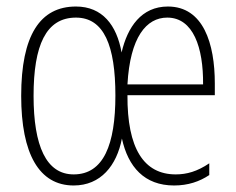

<svg xmlns="http://www.w3.org/2000/svg" viewBox="-20 -559 725 589"><path d="M495 -539C414 -539 371 -476 353 -398C338 -482 294 -539 213 -539C103 -539 45 -451 45 -265C45 -87 100 10 206 10C289 10 338 -51 354 -134C373 -47 423 10 514 10C557 10 592 -2 622 -22V-58C585 -33 553 -24 519 -24C421 -24 370 -104 371 -267H639V-303C639 -425 604 -539 495 -539ZM493 -505C573 -505 604 -413 603 -300H371C379 -445 429 -505 493 -505ZM213 -505C299 -505 334 -419 334 -266C334 -116 298 -24 206 -24C122 -24 83 -111 83 -265C83 -420 121 -505 213 -505Z"/></svg>

Font: Noto Sans Sinhala ExtraCondensed ExtraLight
Style: Regular
Weight: 200
Width: 2
Designer: Jelle Bosma - Monotype Design Team
Foundry: Monotype Imaging Inc.
Version: Version 2.006